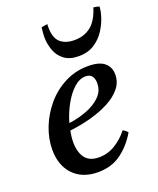

<svg xmlns="http://www.w3.org/2000/svg" viewBox="-139 -818 753 915"><g transform="rotate(-20 237.5 -361.0)"><path d="M435 -398Q435 -359 410 -328.5Q385 -298 342.5 -276Q300 -254 248 -240Q196 -226 142 -220Q136 -189 136 -162Q136 -112 158 -82.5Q180 -53 229 -53Q272 -53 310 -76Q348 -99 377 -136Q393 -127 400 -117Q366 -59 317 -23.5Q268 12 200 12Q121 12 75.5 -35.5Q30 -83 30 -163Q30 -219 52 -275Q74 -331 113.5 -377.5Q153 -424 207.5 -452Q262 -480 326 -480Q382 -480 408.5 -458Q435 -436 435 -398ZM150 -255Q197 -261 240.5 -277.5Q284 -294 312 -321.5Q340 -349 340 -389Q340 -411 330 -424.5Q320 -438 298 -438Q267 -438 238 -411.5Q209 -385 186 -343Q163 -301 150 -255ZM213 -734Q212 -728 212 -725.5Q212 -723 212 -719Q212 -664 238 -641Q264 -618 309 -618Q358 -618 392.5 -645Q427 -672 446 -734Q463 -732 475 -728Q475 -709 465.5 -678Q456 -647 436 -615Q416 -583 383 -561Q350 -539 302 -539Q257 -539 229.5 -559.5Q202 -580 190 -613Q178 -646 178 -681Q178 -690 179 -702Q180 -714 182 -729Q190 -731 197.5 -732Q205 -733 213 -734Z"/></g></svg>

Font: Tiro Devanagari Sanskrit
Style: Italic
Weight: 400
Italic angle: -11°
Designer: Devanagari: John Hudson & Fiona Ross, assisted by Paul Hanslow. Latin: John Hudson with Paul Hanslow, assisted by Kaja S
Foundry: Tiro Typeworks Ltd.
Version: Version 1.52